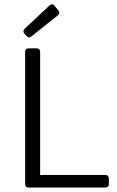

<svg xmlns="http://www.w3.org/2000/svg" viewBox="-20 -842 526 862"><path d="M89.8 -690.4 99.6 -679.7C106.4 -672.9 113.3 -671.9 121.1 -678.7L240.2 -773.4C248 -780.3 249 -787.1 242.2 -794.9L224.6 -816.4C217.8 -824.2 209 -824.2 202.1 -817.4L90.8 -712.9C84 -706.1 83 -697.3 89.8 -690.4ZM92.8 -609.4V-15.6C92.8 -5.9 98.6 0 108.4 0H453.1C462.9 0 468.8 -5.9 468.8 -15.6V-41C468.8 -50.8 462.9 -56.6 453.1 -56.6H160.2V-609.4C160.2 -619.1 154.3 -625 144.5 -625H108.4C98.6 -625 92.8 -619.1 92.8 -609.4Z"/></svg>

Font: Ed Sans Neue Light
Style: Regular
Weight: 300
Designer: Stephen Hutchings
Version: Version 1.004;PS 001.004;hotconv 1.0.88;makeotf.lib2.5.64775